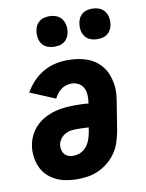

<svg xmlns="http://www.w3.org/2000/svg" viewBox="-85 -812 671 881"><g transform="rotate(-10 250.0 -371.5)"><path d="M204 8Q178 8 152.5 3.5Q127 -1 104.5 -12Q82 -23 64.5 -40.5Q47 -58 37 -81Q27 -104 24 -129.5Q21 -155 25 -181Q29 -205 40.5 -228Q52 -251 70 -269Q88 -287 111 -299Q134 -311 158 -317.5Q182 -324 206 -326Q230 -328 254 -328Q269 -328 284 -327.5Q299 -327 314 -325Q317 -343 316.5 -361.5Q316 -380 309 -395.5Q302 -411 286.5 -420Q271 -429 253 -429Q241 -429 228.5 -425.5Q216 -422 205 -414Q194 -406 186 -395.5Q178 -385 172 -373L55 -422Q70 -449 91.5 -471.5Q113 -494 139.5 -509.5Q166 -525 195 -531.5Q224 -538 253 -538Q276 -538 298.5 -535Q321 -532 342 -524.5Q363 -517 380.5 -505Q398 -493 411.5 -476Q425 -459 433 -439Q441 -419 445 -396.5Q449 -374 447.5 -351Q446 -328 442 -305L421 -175Q416 -150 408 -125.5Q400 -101 385 -79Q370 -57 349 -39.5Q328 -22 304 -11Q280 0 254.5 4Q229 8 204 8ZM205 -101Q222 -101 238.5 -108.5Q255 -116 266 -130Q277 -144 283 -160.5Q289 -177 292 -193L296 -217Q282 -218 268 -218.5Q254 -219 241 -219Q227 -219 213 -217Q199 -215 186.5 -208Q174 -201 165 -189Q156 -177 153 -163Q151 -151 153.5 -139Q156 -127 163 -118Q170 -109 181.5 -105Q193 -101 205 -101ZM406 -609Q389 -609 373.5 -615Q358 -621 348.5 -634Q339 -647 336.5 -663.5Q334 -680 337 -697Q339 -709 345 -720Q351 -731 361 -738.5Q371 -746 383 -748.5Q395 -751 406 -751Q423 -751 438.5 -745Q454 -739 463.5 -726Q473 -713 476 -696.5Q479 -680 476 -663Q474 -651 468 -640Q462 -629 452 -621.5Q442 -614 430 -611.5Q418 -609 406 -609ZM206 -609Q189 -609 173.5 -615Q158 -621 148.5 -634Q139 -647 136.5 -663.5Q134 -680 137 -697Q139 -709 145 -720Q151 -731 161 -738.5Q171 -746 183 -748.5Q195 -751 206 -751Q223 -751 238.5 -745Q254 -739 263.5 -726Q273 -713 276 -696.5Q279 -680 276 -663Q274 -651 268 -640Q262 -629 252 -621.5Q242 -614 230 -611.5Q218 -609 206 -609Z"/></g></svg>

Font: Iosevka Slab Heavy
Style: Italic
Weight: 900
Italic angle: -9°
Monospace: yes
Designer: Belleve Invis
Foundry: Belleve Invis
Version: Version 11.1.0; ttfautohint (v1.8.3)